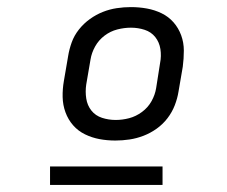

<svg xmlns="http://www.w3.org/2000/svg" viewBox="-20 -713 640 541"><path d="M305 -317Q282 -317 260.5 -321Q239 -325 219.5 -334.5Q200 -344 186 -360Q172 -376 164.5 -396.5Q157 -417 156.5 -439.5Q156 -462 160 -485L172 -555Q175 -574 182 -593.5Q189 -613 202.5 -630Q216 -647 233.5 -659.5Q251 -672 270 -679.5Q289 -687 309 -690Q329 -693 349 -693Q372 -693 394 -689Q416 -685 435.5 -675.5Q455 -666 469 -650Q483 -634 490.5 -613.5Q498 -593 498 -570.5Q498 -548 495 -525L483 -455Q480 -436 472.5 -416.5Q465 -397 452 -380Q439 -363 421.5 -350.5Q404 -338 384.5 -330.5Q365 -323 345 -320Q325 -317 305 -317ZM306 -375Q325 -375 344 -380Q363 -385 380 -397.5Q397 -410 407 -428Q417 -446 420 -465L431 -535Q435 -555 432 -574.5Q429 -594 417.5 -608.5Q406 -623 387.5 -629Q369 -635 349 -635Q330 -635 310.5 -630Q291 -625 274.5 -612.5Q258 -600 248 -582Q238 -564 235 -545L223 -475Q220 -455 223 -435.5Q226 -416 237.5 -401.5Q249 -387 267.5 -381Q286 -375 306 -375ZM121 -192V-244H438V-192Z"/></svg>

Font: Iosevka Etoile Light
Style: Italic
Weight: 300
Italic angle: -9°
Designer: Belleve Invis
Foundry: Belleve Invis
Version: Version 22.1.2; ttfautohint (v1.8.4)